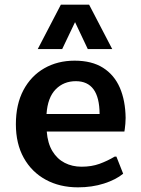

<svg xmlns="http://www.w3.org/2000/svg" viewBox="-20 -802 613 832"><path d="M317.9 9.8Q238.8 9.8 178 -23.4Q117.2 -56.6 83 -117.9Q48.8 -179.2 48.8 -263.7Q48.8 -349.6 81.5 -411.4Q114.3 -473.1 171.9 -506.1Q229.5 -539.1 303.2 -539.1Q377.9 -539.1 426.5 -508.3Q475.1 -477.5 499.3 -421.9Q523.4 -366.2 524.4 -291Q524.4 -278.8 523.2 -265.6Q522 -252.4 520.8 -243.2Q519.5 -233.9 519 -231.9H182.6Q186.5 -181.2 207 -147.2Q227.5 -113.3 260.3 -96.4Q293 -79.6 333.5 -79.6Q376.5 -79.6 410.9 -92Q445.3 -104.5 477.1 -123.5H484.4L513.7 -49.3Q482.4 -23.4 430.9 -6.8Q379.4 9.8 317.9 9.8ZM181.6 -308.1H411.6Q411.1 -379.9 385.3 -415Q359.4 -450.2 308.6 -450.2Q255.9 -450.2 221.2 -414.8Q186.5 -379.4 181.6 -308.1ZM143.6 -589.4 243.7 -781.7H366.2L466.3 -589.4H360.4L305.2 -706.1L249.5 -589.4Z"/></svg>

Font: Comme SemiBold
Style: Regular
Weight: 600
Version: Version 1.000;gftools[0.9.27]